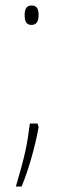

<svg xmlns="http://www.w3.org/2000/svg" viewBox="-20 -552 218 701"><path d="M70 -497C70 -476 75 -461 95 -461C113 -461 121 -474 121 -497C121 -520 114 -532 95 -532C75 -532 70 -516 70 -497ZM121 -88 117 -101H89C79 -22 72 13 38 129H59C88 58 110 -26 121 -88Z"/></svg>

Font: Noto Sans Bengali ExtraCondensed Thin
Style: Regular
Weight: 100
Width: 2
Designer: Joana Ranito - Universal Thirst; Jelle Bosma - Monotype Design Team
Foundry: Universal Thirst ehf.
Version: Version 3.000